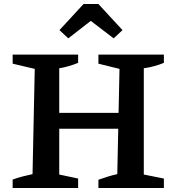

<svg xmlns="http://www.w3.org/2000/svg" viewBox="-20 -936 864 956"><path d="M470 0V-41Q495 -50 518 -57Q541 -64 564 -69L575 -593L470 -619V-664H796V-623Q774 -614 749 -607Q724 -600 696 -596V-67L796 -47V0ZM43 0V-42Q68 -51 93 -57.5Q118 -64 142 -69L153 -593L43 -619V-664H369V-623Q347 -614 323 -607Q299 -600 275 -596V-67L369 -47V0ZM213 -295V-374H635V-295ZM470 -916 590 -786 546 -745 432 -832 320 -745 276 -786 396 -916Z"/></svg>

Font: Piazzolla Thin
Style: Bold
Weight: 700
Version: Version 2.005